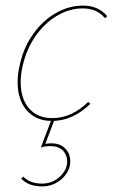

<svg xmlns="http://www.w3.org/2000/svg" viewBox="-20 -429 403 686"><path d="M363 -371 355 -364Q327 -399 275 -399Q229 -399 185 -373.5Q141 -348 108 -301.5Q75 -255 61 -194Q54 -165 54 -135Q54 -76 84 -41.5Q114 -7 167 -7Q202 -7 234.5 -22Q267 -37 295 -65L303 -58Q243 0 173 3L142 85Q156 83 163 83Q195 83 213 101.5Q231 120 231 147Q231 183 201 210Q171 237 131 237Q81 237 56 209L63 202Q88 227 130 227Q167 227 193.5 202.5Q220 178 220 148Q220 125 205 109Q190 93 158 93Q141 93 126 98L162 3Q107 2 75 -35.5Q43 -73 43 -135Q43 -165 50 -194Q63 -257 97.5 -306Q132 -355 179 -382Q226 -409 276 -409Q332 -409 363 -371Z"/></svg>

Font: Ysabeau Infant Hairline
Style: Italic
Weight: 100
Italic angle: -12°
Designer: Christian Thalmann (Catharsis Fonts)
Version: Version 0.003